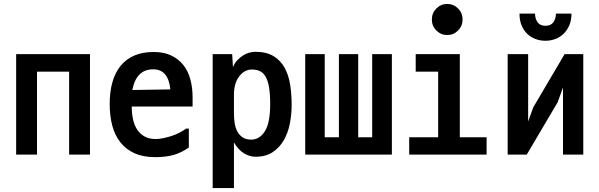

<svg xmlns="http://www.w3.org/2000/svg" viewBox="-20 -801 3040 975"><path d="M437 -526V-16H331V-437H168V-16H62V-526Z M758 -449Q672 -449 652 -344L845 -347Q835 -449 758 -449ZM761 -537Q812 -537 849 -519.5Q886 -502 910.5 -471.5Q935 -441 946.5 -398.5Q958 -356 958 -307V-260H649Q649 -225 655.5 -195Q662 -165 676.5 -143Q691 -121 714 -108Q737 -95 771 -95Q787 -95 807 -99Q827 -103 848 -109.5Q869 -116 889 -126Q909 -136 925 -148H939V-52Q902 -26 862.5 -14.5Q823 -3 769 -3Q707 -3 663.5 -22.5Q620 -42 591.5 -78Q563 -114 550 -163.5Q537 -213 537 -273Q537 -334 550.5 -382.5Q564 -431 591.5 -465.5Q619 -500 661 -518.5Q703 -537 761 -537Z M1168 -225Q1168 -201 1171.5 -177Q1175 -153 1185 -134Q1195 -115 1212 -103.5Q1229 -92 1256 -92Q1298 -92 1325 -134.5Q1352 -177 1352 -271Q1352 -322 1346.5 -356Q1341 -390 1329.5 -410.5Q1318 -431 1300.5 -439.5Q1283 -448 1259 -448Q1221 -448 1194.5 -413Q1168 -378 1168 -319ZM1278 -5Q1247 -5 1218 -23Q1189 -41 1168 -78V154H1060V-526H1159L1163 -460Q1171 -480 1184.5 -494.5Q1198 -509 1213.5 -519Q1229 -529 1245.5 -533.5Q1262 -538 1276 -538Q1333 -538 1369 -516Q1405 -494 1425.5 -456.5Q1446 -419 1453.5 -370.5Q1461 -322 1461 -268Q1461 -221 1452 -174Q1443 -127 1421.5 -89.5Q1400 -52 1365 -28.5Q1330 -5 1278 -5Z M1530 -526H1629V-104H1701V-526H1799V-104H1870V-526H1970V-16H1530Z M2315 -526V-104H2451V-16H2058V-104H2205V-437H2091V-526ZM2173 -702Q2173 -735 2196 -758Q2219 -781 2251 -781Q2283 -781 2306 -758Q2329 -735 2329 -702Q2329 -669 2306 -646Q2283 -623 2251 -623Q2219 -623 2196 -646Q2173 -669 2173 -702Z M2662 -184 2688 -256 2847 -526H2942V-16H2839V-357L2812 -282L2655 -16H2558V-526H2662ZM2882 -732Q2882 -698 2871 -672.5Q2860 -647 2842 -629.5Q2824 -612 2800 -603Q2776 -594 2750 -594Q2723 -594 2699 -603Q2675 -612 2657 -629.5Q2639 -647 2628.5 -672.5Q2618 -698 2618 -732H2697Q2697 -706 2710 -688Q2723 -670 2750 -670Q2777 -670 2790 -688Q2803 -706 2803 -732Z"/></svg>

Font: D2Coding
Style: Bold
Weight: 700
Monospace: yes
Designer: Yong-Rak Park; Jeong-Hwan Yoon; Sang-Min Lee;
Foundry: NHN Corporation
Version: Version 1.3.2; Build 20180524